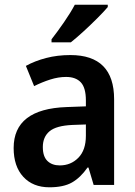

<svg xmlns="http://www.w3.org/2000/svg" viewBox="-20 -786 574 816"><path d="M279 -552Q465 -552 465 -364V0H378L356 -74H352Q322 -31 286 -10.5Q250 10 190 10Q120 10 79 -34.5Q38 -79 38 -157Q38 -323 263 -331L345 -334V-359Q345 -413 323.5 -436Q302 -459 261 -459Q228 -459 193.5 -448Q159 -437 125 -420L90 -506Q128 -527 176 -539.5Q224 -552 279 -552ZM288 -255Q219 -252 190.5 -228Q162 -204 162 -161Q162 -121 181.5 -102Q201 -83 234 -83Q281 -83 313 -115.5Q345 -148 345 -209V-257ZM438 -756Q422 -737 394 -709Q366 -681 335.5 -653Q305 -625 281 -606H199V-619Q224 -651 252 -691.5Q280 -732 298 -766H438Z"/></svg>

Font: Noto Sans Georgian SemiCondensed SemiBold
Style: Regular
Weight: 600
Width: 4
Designer: Monotype Design Team, Akaki Razmadze
Foundry: Google LLC
Version: Version 2.005; ttfautohint (v1.8.4.7-5d5b)